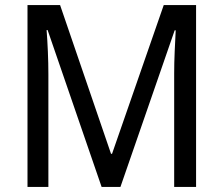

<svg xmlns="http://www.w3.org/2000/svg" viewBox="-20 -734 878 754"><path d="M379 0 167 -616H163Q166 -578 168 -531.5Q170 -485 170 -442V0H88V-714H216L416 -130H420L623 -714H750V0H664V-445Q664 -486 666 -531.5Q668 -577 670 -615H666L453 0Z"/></svg>

Font: Noto Sans Gujarati SemiCondensed
Style: Regular
Weight: 400
Width: 4
Designer: Jelle Bosma - Monotype Design Team, Universal Thirst
Foundry: Monotype Imaging Inc.
Version: Version 2.106; ttfautohint (v1.8.4.7-5d5b)